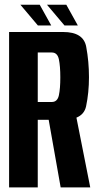

<svg xmlns="http://www.w3.org/2000/svg" viewBox="-20 -814 430 834"><path d="M19.5 0V-675H254.5Q342.5 -675 354.5 -610.8Q366.5 -546.5 366.5 -478.5Q366.5 -412 354 -352.5Q346.5 -317 312 -303L372 0H243.5L191.5 -293.5H144V0ZM144 -371H205Q229.5 -371 235.8 -400.2Q242 -429.5 242 -478Q242 -526.5 235.8 -556.2Q229.5 -586 205 -586H144ZM260 -703.5 184 -793.5H268L318 -703.5ZM144.5 -703.5 68.5 -793.5H152.5L202.5 -703.5Z"/></svg>

Font: Anybody Condensed SemiBold
Style: Regular
Weight: 600
Width: 3
Designer: Tyler Finck
Foundry: Etcetera Type Company
Version: Version 1.010; ttfautohint (v1.8.3) -l 8 -r 50 -G 200 -x 14 